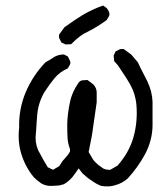

<svg xmlns="http://www.w3.org/2000/svg" viewBox="-20 -638 569 691"><path d="M157 31Q139 29 127 21Q110 9 101 -1Q72 -36 57 -83Q43 -128 49 -179Q47 -244 72 -305Q99 -368 144 -414Q166 -426 175 -433Q191 -442 210 -442L224 -435Q228 -428 231 -421Q235 -413 232 -406L224 -392Q194 -379 175 -355Q159 -336 139 -305Q118 -268 114 -226Q113 -213 112 -199.5Q111 -186 110 -169Q109 -152 108 -144Q108 -111 123 -87Q133 -67 152 -36L171 -27L193 -40Q205 -60 212 -66Q226 -81 232 -93V-101Q223 -126 223 -145Q222 -159 222 -192Q223 -230 232 -271Q238 -304 263 -341Q269 -348 277 -349Q279 -349 285 -349.5Q291 -350 295 -350L315 -335Q328 -322 328 -305V-270Q326 -254 321.5 -224.5Q317 -195 315 -180Q312 -152 299 -91L313 -67Q319 -57 332 -46Q350 -33 351 -32Q362 -26 377 -27L403 -42Q444 -88 460 -143Q476 -199 471 -260Q468 -299 448 -335Q440 -350 405 -402L391 -418L389 -438L396 -453L410 -460Q416 -463 426 -461L452 -442L476 -414Q481 -402 510 -346Q528 -308 529 -271V-185Q528 -132 502 -83Q476 -35 439 5Q419 22 396 28Q374 36 344 31Q326 24 310 12Q295 3 277 -14L263 -32Q249 -11 240 0Q227 15 210 25Q195 30 184 30Q175 31 157 31ZM216 -478 201 -485 194 -499Q191 -504 193 -514L212 -540Q251 -568 279 -585Q320 -608 351 -618L364 -609Q366 -607 368.5 -602.5Q371 -598 372 -596Q375 -589 373 -581L364 -566Q330 -541 298 -525Q268 -512 236 -479Z"/></svg>

Font: Yozai
Style: Regular
Weight: 400
Designer: LXGW / Y.OzVox
Foundry: LXGW / Y.OzVox
Version: Version 0.861;October 22, 2024